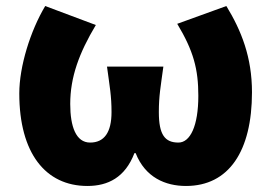

<svg xmlns="http://www.w3.org/2000/svg" viewBox="-20 -603 901 637"><path d="M270 14C338 14 395 -14 426 -95H430C462 -14 529 14 597 14C739 14 816 -101 816 -297C816 -413 781 -501 731 -583L568 -524C622 -434 638 -374 638 -285C638 -185 611 -130 572 -130C527 -130 507 -156 507 -231C507 -285 513 -315 522 -382H335C344 -315 350 -285 350 -231C350 -164 326 -130 279 -130C232 -130 213 -183 213 -258C213 -348 243 -428 298 -520L130 -583C81 -501 44 -383 44 -293C44 -95 131 14 270 14Z"/></svg>

Font: Noto Sans CJK TC Black
Style: Regular
Weight: 900
Designer: Ryoko NISHIZUKA 西塚涼子 (kana, bopomofo & ideographs); Paul D. Hunt (Latin, Greek & Cyrillic); Sandoll Communications 산돌커뮤니
Foundry: Adobe
Version: Version 2.004;hotconv 1.0.118;makeotfexe 2.5.65603